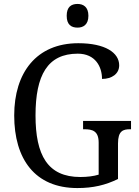

<svg xmlns="http://www.w3.org/2000/svg" viewBox="-20 -943 703 973"><path d="M373 -803C402 -803 428 -818 428 -863C428 -908 402 -923 373 -923C341 -923 318 -908 318 -863C318 -818 341 -803 373 -803ZM372 10C452 10 515 -5 578 -36V-216C578 -280 604 -288 639 -288H644V-330H401V-288H407C448 -288 480 -280 480 -220V-58C455 -50 421 -46 387 -46C221 -46 160 -157 160 -358C160 -562 221 -671 374 -671C464 -671 497 -604 497 -543C547 -543 584 -569 584 -612C584 -676 513 -724 377 -724C164 -724 52 -574 52 -358C52 -137 157 10 372 10Z"/></svg>

Font: Noto Serif Devanagari SemiCondensed
Style: Regular
Weight: 400
Width: 4
Designer: Universal Thirst, Indian Type Foundry and the Monotype Design Team
Foundry: Monotype Imaging Inc.
Version: Version 2.004